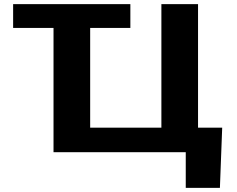

<svg xmlns="http://www.w3.org/2000/svg" viewBox="-20 -731 1140 922"><path d="M237 -597V0H872V171H1036L1047 -118H931V-711H755V-118H413V-597H606V-711H43V-597Z"/></svg>

Font: Asimov
Style: XWid
Weight: 500
Designer: Google
Version: Version 2.000980; 2014